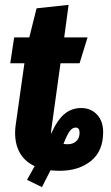

<svg xmlns="http://www.w3.org/2000/svg" viewBox="-20 -684 457 787"><path d="M313 -241.2Q352.1 -241.2 377.4 -214.6Q402.8 -188 402.8 -142.1Q402.8 -64.5 352.8 -24.2Q302.7 16.1 224.1 16.1Q211.4 16.1 187 14.2L151.9 83L90.8 53.2L122.1 -2.9Q76.2 -24.4 56.4 -67.1Q36.6 -109.9 43.9 -168.9L80.1 -424.8H22L38.1 -530.8H100.1L129.9 -649.9L261.2 -664.1L243.2 -530.8H338.9L306.2 -424.8H228L189.9 -149.9Q189 -145 189 -134.8Q214.8 -192.4 244.1 -216.8Q273.4 -241.2 313 -241.2ZM257.8 -92.8Q279.3 -92.8 292.7 -105.5Q306.2 -118.2 306.2 -140.1Q306.2 -161.1 290 -161.1Q277.3 -161.1 266.4 -147.2Q255.4 -133.3 240.2 -94.2Q247.6 -92.8 257.8 -92.8Z"/></svg>

Font: Fira Sans Compressed
Style: Bold Italic
Weight: 700
Width: 3
Italic angle: -8°
Designer: Carrois Corporate & Edenspiekermann AG
Foundry: Carrois Corporate GbR & Edenspiekermann AG
Version: Version 4.203;PS 004.203;hotconv 1.0.88;makeotf.lib2.5.64775